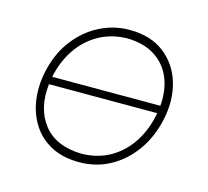

<svg xmlns="http://www.w3.org/2000/svg" viewBox="-81 -597 758 699"><g transform="rotate(15 298.5 -247.5)"><path d="M272 9Q210.5 9 166.5 -14.2Q122.5 -37.5 96.8 -77.5Q71 -117.5 63.5 -168Q56 -218.5 67 -273Q82 -346.5 121.2 -398.2Q160.5 -450 214 -477Q267.5 -504 326 -504Q406 -504 457 -464.5Q508 -425 527 -360.8Q546 -296.5 530 -222Q515.5 -154 479 -102Q442.5 -50 389.5 -20.5Q336.5 9 272 9ZM326 -472Q264.5 -470.5 217.5 -443.5Q170.5 -416.5 140 -370.5Q109.5 -324.5 97.5 -266H505Q510 -324 491.5 -370Q473 -416 431.5 -443.2Q390 -470.5 326 -472ZM274 -23Q336 -24.5 383 -52.5Q430 -80.5 460 -128.2Q490 -176 501 -237H93Q82.5 -144 129 -84.5Q175.5 -25 274 -23Z"/></g></svg>

Font: Commissioner Loud Thin
Style: Italic
Weight: 100
Italic angle: -12°
Designer: Kostas Bartsokas
Foundry: Kostas Bartsokas
Version: Version 1.000; ttfautohint (v1.8.3)